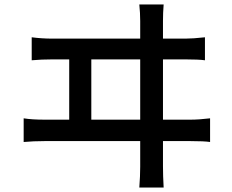

<svg xmlns="http://www.w3.org/2000/svg" viewBox="-20 -798 1040 860"><path d="M608 -262V-532H389V-262ZM834 -262Q871 -262 921 -268V-162Q894 -166 834 -166H710V-53Q710 -10 713 42H604Q608 -10 608 -51V-166H179Q130 -166 86 -162V-268Q123 -262 179 -262H290V-532H215Q165 -532 122 -528V-631Q167 -625 215 -625H608V-704Q608 -739 604 -778H713Q710 -741 710 -704V-625H810Q844 -625 898 -631V-528Q870 -532 810 -532H710V-262Z"/></svg>

Font: Noto Sans S Chinese Medium
Style: Regular
Weight: 500
Designer: Ryoko NISHIZUKA  (kana & ideographs); Paul D. Hunt (Latin, Greek & Cyrillic); Wenlong ZHANG  (bopomofo); Sandoll Communi
Foundry: Adobe Systems Incorporated
Version: Version 1.000;PS 1;hotconv 1.0.78;makeotf.lib2.5.61930